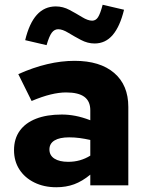

<svg xmlns="http://www.w3.org/2000/svg" viewBox="-20 -780 619 808"><path d="M217 8Q165 8 124.5 -12Q84 -32 61.5 -67Q39 -102 39 -148Q39 -196 63 -229.5Q87 -263 132 -280.5Q177 -298 240 -298Q268 -298 297 -292.5Q326 -287 360 -274V-316Q360 -354 335 -372.5Q310 -391 258 -391Q229 -391 193.5 -382.5Q158 -374 113 -355L57 -468Q182 -524 294 -524Q401 -524 460.5 -473Q520 -422 520 -330V0H360V-45Q326 -17 292 -4.5Q258 8 217 8ZM188 -151Q188 -126 209 -112.5Q230 -99 267 -99Q293 -99 316 -105.5Q339 -112 360 -125V-191Q338 -196 316 -199Q294 -202 271 -202Q231 -202 209.5 -189Q188 -176 188 -151ZM176 -590 86 -611Q103 -682 135 -717.5Q167 -753 215 -753Q245 -753 273 -738Q301 -723 325.5 -708Q350 -693 368 -693Q383 -693 392.5 -707.5Q402 -722 412 -760L502 -739Q485 -669 454.5 -633Q424 -597 378 -597Q349 -597 320.5 -612Q292 -627 267.5 -642Q243 -657 225 -657Q209 -657 198 -642.5Q187 -628 176 -590Z"/></svg>

Font: Red Hat Text VF
Style: Regular
Weight: 300
Designer: Pentagram, MCKL
Foundry: Pentagram, MCKL
Version: Version 1.023